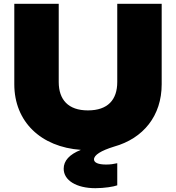

<svg xmlns="http://www.w3.org/2000/svg" viewBox="-20 -770 924 1007"><path d="M595 -340C595 -247 546 -191 441 -191C338 -191 288 -247 288 -340V-750H55V-328C55 -132 194 1 404 16C344 40 314 73 314 115C314 176 381 217 480 217C527 217 577 209 595 202V86C578 90 559 93 537 93C495 93 473 83 473 66C473 43 510 20 578 -1C732 -44 828 -163 828 -328V-750H595Z"/></svg>

Font: Bounded ExtBd
Style: Regular
Weight: 800
Designer: Vlad Churkin
Version: Version 3.0